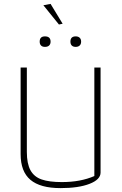

<svg xmlns="http://www.w3.org/2000/svg" viewBox="-20 -957 625 987"><path d="M203 -930 240 -937 302 -835 283 -831ZM184 -743Q184 -770 211 -770Q240 -770 240 -743Q240 -730 232.5 -723Q225 -716 211 -716Q198 -716 191 -723Q184 -730 184 -743ZM342 -743Q342 -770 369 -770Q382 -770 389.5 -763Q397 -756 397 -743Q397 -730 389.5 -723Q382 -716 369 -716Q356 -716 349 -723Q342 -730 342 -743ZM86 -165V-610H118V-176Q118 -116 136.5 -82Q155 -48 194 -34.5Q233 -21 298 -21Q394 -21 465 -52V-610H497V-70Q497 -34 440.5 -12Q384 10 291 10Q187 10 136.5 -32.5Q86 -75 86 -165Z"/></svg>

Font: Athiti ExtraLight
Style: Regular
Weight: 275
Designer: CadsonDemak Team
Foundry: CadsonDemak
Version: Version 1.033